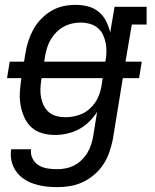

<svg xmlns="http://www.w3.org/2000/svg" viewBox="-20 -548 640 791"><path d="M216 223Q191 223 167 220Q143 217 120 209.5Q97 202 78 189Q59 176 46 157.5Q33 139 27.5 115.5Q22 92 26 67H108Q105 87 114 105Q123 123 139.5 133Q156 143 175.5 146Q195 149 216 149Q233 149 251 145.5Q269 142 285.5 133.5Q302 125 316 111.5Q330 98 340 81.5Q350 65 355.5 47.5Q361 30 364 13L380 -87Q366 -65 346.5 -46Q327 -27 304 -15Q281 -3 256 2.5Q231 8 207 8Q179 8 153 0.5Q127 -7 108.5 -24.5Q90 -42 79.5 -66Q69 -90 64.5 -116.5Q60 -143 62 -171Q64 -199 68 -226H9L20 -294H79L85 -330Q89 -355 97 -379.5Q105 -404 117.5 -427Q130 -450 149.5 -470Q169 -490 192 -503.5Q215 -517 240.5 -522.5Q266 -528 291 -528Q318 -528 343 -521.5Q368 -515 387 -499Q406 -483 417 -461Q428 -439 434 -414L452 -520H584V-447H523L497 -294H564L553 -226H486L445 25Q440 51 431 77.5Q422 104 407 127.5Q392 151 369.5 170.5Q347 190 321.5 202Q296 214 269 218.5Q242 223 216 223ZM414 -294Q418 -313 418.5 -332.5Q419 -352 415.5 -370.5Q412 -389 404 -405.5Q396 -422 382 -433.5Q368 -445 349.5 -450Q331 -455 312 -455Q295 -455 277 -451Q259 -447 242.5 -438Q226 -429 212.5 -415.5Q199 -402 189.5 -386Q180 -370 174.5 -352.5Q169 -335 166 -318L162 -294ZM250 -65Q267 -65 284.5 -68.5Q302 -72 318.5 -79.5Q335 -87 349 -99.5Q363 -112 373 -127Q383 -142 389 -159Q395 -176 398 -193L403 -226H151L150 -218Q147 -199 146.5 -180.5Q146 -162 149.5 -144.5Q153 -127 161 -111.5Q169 -96 182.5 -85Q196 -74 213.5 -69.5Q231 -65 250 -65Z"/></svg>

Font: Iosevka Plex Etoile
Style: Italic
Weight: 400
Italic angle: -9°
Designer: Belleve Invis
Foundry: Belleve Invis
Version: Version 25.1.1; ttfautohint (v1.8.4)